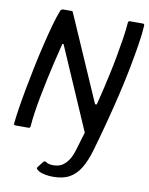

<svg xmlns="http://www.w3.org/2000/svg" viewBox="-98 -743 817 1055"><g transform="rotate(10 310.5 -215.5)"><path d="M621 -664Q619 -620 609 -556.5Q599 -493 584 -416Q569 -339 549.5 -257Q530 -175 508.5 -94Q487 -13 466 59Q448 121 423.5 161.5Q399 202 363 222Q327 242 272 242Q250 242 228 238Q206 234 192 226Q183 220 178.5 215Q174 210 181 202L205 171Q210 166 213.5 166Q217 166 221 169Q231 176 244 178Q257 180 269 179Q305 178 331 151Q357 124 370 79L402 -27L204 -483Q203 -487 199.5 -487Q196 -487 195 -482Q183 -434 170.5 -382Q158 -330 147 -277.5Q136 -225 126.5 -175.5Q117 -126 111 -83.5Q105 -41 103 -10Q101 0 94 0H23Q18 0 14 -1.5Q10 -3 11 -9Q14 -43 22 -94.5Q30 -146 41.5 -208Q53 -270 66.5 -335Q80 -400 95 -462.5Q110 -525 124.5 -577Q139 -629 153 -664Q154 -668 159 -670.5Q164 -673 167 -673H215Q221 -673 223 -666L429 -194Q431 -190 435.5 -190Q440 -190 441 -196Q450 -230 460.5 -275Q471 -320 482 -370.5Q493 -421 502.5 -473Q512 -525 519.5 -573.5Q527 -622 530 -663Q532 -673 538 -673H611Q621 -673 621 -664Z"/></g></svg>

Font: Glory Medium
Style: Italic
Weight: 500
Italic angle: -12°
Version: Version 1.011